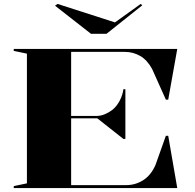

<svg xmlns="http://www.w3.org/2000/svg" viewBox="-20 -957 991 977"><path d="M50 0V-10L117 -24V-684L50 -698V-708H882L836 -450H824L754 -606Q729 -652 693 -672.5Q657 -693 615 -693H342V-367H470Q493 -367 514 -376Q535 -385 552 -398Q574 -416 589 -444.5Q604 -473 608 -503H618V-250H608L475 -355H342V-15H622Q669 -15 708.5 -40Q748 -65 771 -117L824 -266H836L882 0ZM696 -937 704 -930 522 -785H443L260 -928L273 -937L565 -843Z"/></svg>

Font: Kalnia SemiExpanded Medium
Style: Regular
Weight: 500
Width: 6
Designer: Frida Medrano
Foundry: Frida Medrano
Version: Version 1.105